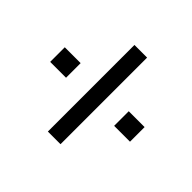

<svg xmlns="http://www.w3.org/2000/svg" viewBox="-106 -714 762 762"><g transform="rotate(-45 274.5 -333.0)"><path d="M324 -468H242V-557H324ZM526 -297H40V-368H526ZM324 -109H242V-198H324Z"/></g></svg>

Font: Libra Sans
Style: Italic
Weight: 400
Italic angle: -12°
Foundry: Context Ltd
Version: Version 1.002